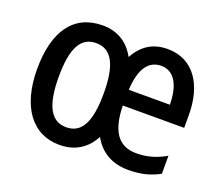

<svg xmlns="http://www.w3.org/2000/svg" viewBox="-98 -692 977 844"><g transform="rotate(20 391.0 -269.5)"><path d="M554 -549C486 -549 437 -518 404 -457C371 -518 318 -549 251 -549C115 -549 44 -447 44 -271C44 -96 121 10 249 10C320 10 373 -22 406 -84C441 -21 497 10 572 10C629 10 673 -1 717 -25V-109C671 -83 630 -71 579 -71C497 -71 455 -128 453 -248H740V-308C740 -449 676 -549 554 -549ZM553 -470C616 -470 646 -408 646 -322H454C459 -422 494 -470 553 -470ZM250 -466C323 -466 356 -401 356 -270C356 -137 324 -73 251 -73C178 -73 145 -140 145 -270C145 -401 176 -466 250 -466Z"/></g></svg>

Font: Noto Sans Armenian Condensed Medium
Style: Regular
Weight: 500
Width: 3
Designer: Monotype Design Team
Foundry: Monotype Imaging Inc.
Version: Version 2.008